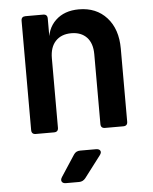

<svg xmlns="http://www.w3.org/2000/svg" viewBox="-55 -606 711 893"><g transform="rotate(-5 300.0 -160.0)"><path d="M96.8 0Q76.8 0 76.8 -20V-530Q76.8 -550 96.8 -550H179Q199 -550 199 -530V-445H232.6L196 -415.8Q196.6 -482 237.7 -521Q278.7 -560 346.6 -560Q427.8 -560 476.5 -506.1Q525.2 -452.1 525.2 -361.2V-20Q525.2 0 505.2 0H420.1Q400.1 0 400.1 -20V-345.8Q400.1 -397.1 373.9 -424.8Q347.6 -452.4 301.8 -452.4Q255.2 -452.4 228.5 -424.1Q201.9 -395.9 201.9 -344.1V-20Q201.9 0 181.9 0ZM216.7 240Q202.3 240 197.4 231.2Q192.6 222.5 200.7 210.1L265.5 110.9Q275.6 95 295.7 95H369.4Q384.3 95 389.2 103.8Q394 112.5 384.3 124.9L308 225.1Q296.1 240 278.2 240Z"/></g></svg>

Font: Pitagon Sans Mono
Style: Regular
Weight: 400
Monospace: yes
Designer: Travis Tran
Foundry: Pitagon
Version: Version 1.001;gftools[0.9.26]